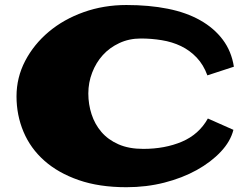

<svg xmlns="http://www.w3.org/2000/svg" viewBox="-20 -740 1000 778"><path d="M820.3 -434.6Q804.7 -477.5 776.9 -506.8Q749 -536.1 713.4 -553.2Q677.7 -570.3 635.7 -577.1Q593.8 -584 550.8 -584Q502.9 -584 463.4 -565.4Q423.8 -546.9 396.5 -516.6Q369.1 -486.3 353.5 -445.8Q337.9 -405.3 337.9 -361.3Q337.9 -317.4 351.1 -276.9Q364.3 -236.3 391.1 -205.1Q418 -173.8 460 -155.3Q502 -136.7 560.5 -136.7Q648.4 -136.7 717.3 -166Q786.1 -195.3 822.3 -259.8L925.8 -213.9Q914.1 -167 874.5 -125Q835 -83 776.9 -50.8Q718.8 -18.6 646 0Q573.2 18.6 492.2 18.6Q381.8 18.6 298.8 -10.3Q215.8 -39.1 159.7 -88.9Q103.5 -138.7 75.2 -206.1Q46.9 -273.4 46.9 -349.6Q46.9 -425.8 82 -493.2Q117.2 -560.5 177.7 -611.3Q238.3 -662.1 319.3 -690.9Q400.4 -719.7 492.2 -719.7Q584 -719.7 659.7 -704.6Q735.4 -689.5 791.5 -657.7Q847.7 -626 882.8 -579.1Q918 -532.2 927.7 -469.7Z"/></svg>

Font: Polsku
Style: Regular
Weight: 400
Designer: Sebastien Sanfilippo
Version: Version 1.1